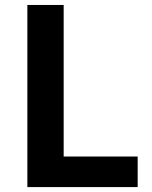

<svg xmlns="http://www.w3.org/2000/svg" viewBox="-20 -761 618 781"><path d="M91.3 0V-740.8H239V-124.3H540V0Z"/></svg>

Font: Noto Sans SC Thin
Style: Regular
Weight: 100
Designer: Ryoko NISHIZUKA 西塚涼子 (kana, bopomofo & ideographs); Paul D. Hunt (Latin, Greek & Cyrillic); Sandoll Communications 산돌커뮤니
Foundry: Adobe
Version: Version 2.004-H2;hotconv 1.0.118;makeotfexe 2.5.65603